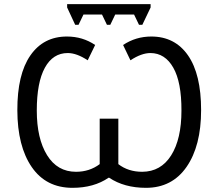

<svg xmlns="http://www.w3.org/2000/svg" viewBox="-20 -900 1059 930"><path d="M348.1 -67.9Q413.6 -67.9 462.9 -105V-325.2H553.2V-105Q601.1 -67.9 668.9 -67.9Q759.3 -68.4 809.1 -147.5Q858.9 -226.6 858.9 -364.3Q859.4 -502 819.3 -572.3Q779.3 -642.6 709 -643.1Q665 -643.1 611.8 -607.9L576.2 -682.1Q637.7 -723.1 712.9 -723.1Q827.1 -723.1 890.6 -631.8Q954.1 -540.5 954.1 -366.7Q954.1 -193.4 883.8 -91.8Q813.5 9.8 687 9.8Q582 9.8 508.8 -39.1H505.9Q434.6 9.8 331.1 9.8Q203.1 9.8 133.8 -90.8Q64.5 -191.4 64 -365.7Q63.5 -539.6 127 -631.3Q190.4 -723.1 304.2 -723.1Q380.4 -723.1 440.9 -682.1L404.8 -607.9Q351.6 -643.1 308.1 -643.1Q236.3 -643.1 197.3 -571.8Q158.2 -500.5 158.2 -364.7Q158.2 -229 208 -148.4Q257.8 -67.9 348.1 -67.9ZM709.5 -879.9V-863.8L669.4 -779.8H653.3L629.4 -829.6H538.1L514.2 -779.8H498L474.1 -829.6H384.3L360.4 -779.8H344.2L305.2 -863.8V-879.9Z"/></svg>

Font: NotoSans
Style: Regular
Weight: 400
Designer: Monotype Design team
Foundry: Monotype Imaging Inc.
Version: Version 1.04